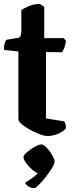

<svg xmlns="http://www.w3.org/2000/svg" viewBox="-22 -695 370 981"><path d="M220 0Q206 0 181.5 -9Q157 -18 131.5 -32Q106 -46 89 -60.5Q72 -75 72 -86V-432L-2 -440Q-2 -462 2.5 -475.5Q7 -489 12 -492L66 -501Q78 -502 82.5 -510.5Q87 -519 87 -541V-643Q100 -653 126.5 -664Q153 -675 182 -675L204 -660V-500H303L315 -487Q313 -468 307 -452Q301 -436 295 -428L213 -429V-90L306 -75Q309 -71 312 -62Q315 -53 315 -40Q301 -22 274 -11Q247 0 220 0ZM155 266Q134 266 122 257Q110 248 106 239Q123 228 140.5 216Q158 204 171 190Q156 184 139 168.5Q122 153 110 136Q98 119 98 108Q98 98 116 82.5Q134 67 155.5 55Q177 43 190 43Q201 43 217 60Q233 77 245 98Q257 119 257 131Q257 142 243.5 164Q230 186 211.5 209.5Q193 233 176.5 249.5Q160 266 155 266Z"/></svg>

Font: Texturina 72pt ExtraBold
Style: Regular
Weight: 800
Designer: Guillermo Torres Carreño
Foundry: Omnibus-Type
Version: Version 1.002; ttfautohint (v1.8.3)